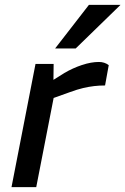

<svg xmlns="http://www.w3.org/2000/svg" viewBox="-20 -764 512 784"><path d="M27 0 125 -503H199L198 -417L176 -424L243 -466Q277 -486 314.5 -498.5Q352 -511 384 -511Q407 -511 424 -498L409 -415Q386 -415 364.5 -412.5Q343 -410 319.5 -404.5Q296 -399 266 -388L199 -364L128 0ZM205 -566 343 -744H472L289 -566Z"/></svg>

Font: REM
Style: Italic
Weight: 400
Italic angle: -11°
Designer: Octavio Pardo
Foundry: Ashler Design
Version: Version 1.005;gftools[0.9.28]